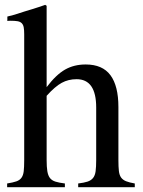

<svg xmlns="http://www.w3.org/2000/svg" viewBox="-20 -782 598 802"><path d="M174.8 -113.3Q174.8 -85 177.7 -66.9Q180.7 -48.8 188.5 -38.6Q196.3 -28.3 211.4 -23.4Q226.6 -18.6 251 -15.6V0H9.8V-15.6Q34.2 -19.5 48.3 -24.4Q62.5 -29.3 69.8 -39.6Q77.1 -49.8 79.1 -66.9Q81.1 -84 81.1 -113.3V-638.7Q81.1 -656.2 79.1 -667.5Q77.1 -678.7 70.8 -685.1Q64.5 -691.4 53.2 -693.4Q42 -695.3 24.4 -695.3Q14.6 -695.3 10.7 -694.3V-712.9L41 -720.7Q64.5 -728.5 82 -733.9Q99.6 -739.3 114.3 -743.7Q128.9 -748 141.6 -752.4Q154.3 -756.8 168.9 -761.7L174.8 -757.8V-418Q213.9 -469.7 251.5 -491.2Q289.1 -512.7 337.9 -512.7Q408.2 -512.7 441.4 -467.8Q474.6 -422.9 474.6 -335V-113.3Q474.6 -85 476.6 -67.9Q478.5 -50.8 485.8 -40.5Q493.2 -30.3 506.8 -24.9Q520.5 -19.5 543 -15.6V0H306.6V-15.6Q331.1 -18.6 345.7 -23.4Q360.4 -28.3 368.7 -38.6Q377 -48.8 379.4 -66.9Q381.8 -85 381.8 -113.3V-333Q381.8 -451.2 299.8 -451.2Q265.6 -451.2 237.8 -436Q210 -420.9 174.8 -381.8Z"/></svg>

Font: Jomolhari
Style: Regular
Weight: 400
Designer: Christopher J. Fynn
Foundry: Christopher  J.  Fynn (Karma Drubgy¸ Tenzin).
Version: Version 1.000